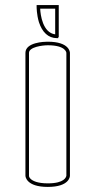

<svg xmlns="http://www.w3.org/2000/svg" viewBox="-20 -698 375 755"><path d="M241 -490C241 -490 240 -490 241 -489V-7C240 -2 234 23 168 23C127 23 108 13 100 5C93 -2 94 -7 94 -7V-490C94 -513 146 -520 168 -520C239 -520 241 -491 241 -490ZM255 -7V-490C255 -493 253 -534 168 -534H166C155 -534 80 -532 80 -490V-7C80 -4 83 37 168 37C253 37 255 -4 255 -7ZM197 -563C148 -569 139 -640 138 -664H197ZM209 -553 211 -551V-678H124V-671C124 -670 124 -641 133 -611C146 -571 170 -548 204 -548H209Z"/></svg>

Font: Platiipus Light
Style: Light
Weight: 400
Version: Version 001.000